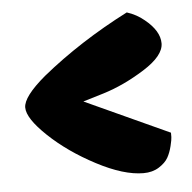

<svg xmlns="http://www.w3.org/2000/svg" viewBox="-39 -505 486 486"><g transform="rotate(-5 204.5 -261.5)"><path d="M385 -142Q385 -136 381 -119.5Q377 -103 370 -90.5Q363 -78 346.5 -67.5Q330 -57 307 -57Q257 -57 188.5 -93Q120 -129 71.5 -175Q23 -221 23 -248.5Q23 -276 80 -324Q177 -403 300 -466Q325 -458 344 -442Q381 -412 381 -380.5Q381 -349 328.5 -316Q276 -283 224 -267L171 -251L385 -153Z"/></g></svg>

Font: Chela One
Style: Regular
Weight: 400
Designer: Miguel Hernandez
Foundry: LatinoType
Version: Version 1.001